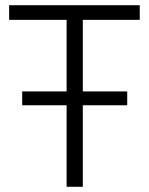

<svg xmlns="http://www.w3.org/2000/svg" viewBox="-20 -715 569 735"><path d="M15 -639V-695H515V-639H297V-365H467V-312H297V0H235V-312H65V-365H235V-639Z"/></svg>

Font: Titillium Web Light
Style: Regular
Weight: 300
Version: Version 1.002;PS 57.000;hotconv 1.0.70;makeotf.lib2.5.55311